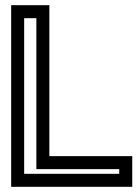

<svg xmlns="http://www.w3.org/2000/svg" viewBox="-20 -694 529 739"><path d="M489 0V-68V-93H464H170V-649V-674H145H48H23V-649V0V25H48H464H489V0ZM439 -25H73V-624H120V-68V-43H145H439V-25Z"/></svg>

Font: Gamestation DisplayOutline
Style: Regular
Weight: 400
Designer: Jonas Hecksher
Foundry: Jonas Hecksher, Playtypeª, e-types AS
Version: Version 1.003